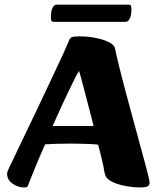

<svg xmlns="http://www.w3.org/2000/svg" viewBox="-20 -812 693 845"><path d="M86.1 13Q59 13 35.2 -3.8Q11.3 -20.6 11.3 -47.2Q11.3 -52.3 13 -56.9Q14.6 -61.5 19.4 -72.1Q41.2 -117.8 67.2 -172.1Q93.2 -226.5 120.8 -283.9Q148.4 -341.4 174.4 -396.6Q200.3 -451.7 222.7 -499Q245.2 -546.2 260.7 -580.6Q276.3 -615 282.7 -630.9Q287 -643.2 294.8 -647.6Q302.5 -652 329.4 -652Q367.9 -652 402.7 -644.8Q437.5 -637.7 460.5 -625.8Q483.4 -613.8 486 -599.3Q493.2 -563.9 505.6 -514.5Q517.9 -465.1 532.9 -408.6Q547.8 -352.2 563.7 -294.9Q579.5 -237.6 593.4 -185.5Q607.4 -133.5 618.2 -93.8Q629.1 -54.2 633.8 -33.4Q636.5 -21.9 637.5 -16.7Q638.5 -11.6 638.5 -9.4Q638.5 1.4 631 7.2Q623.5 13 595.1 13Q571.2 13 543 8.6Q514.7 4.2 490.6 -4.6Q466.5 -13.4 453.4 -25.7Q448.4 -30.7 444.8 -37.7Q441.2 -44.7 439.2 -56.7Q437.7 -67.7 434.8 -81.9Q432 -96.1 428 -112Q424.1 -127.8 420 -144.2Q415.9 -160.6 411.9 -175.5Q398.2 -177.2 375.5 -178.1Q352.9 -179 329.4 -179.5Q306 -180 288.6 -180Q253.3 -180 223.2 -178.9Q193 -177.8 178.8 -176.8Q176.3 -172 169.7 -156.8Q163.2 -141.7 154.2 -121Q145.3 -100.3 136.1 -77.7Q126.9 -55 118.3 -33.7Q109.7 -12.3 103.6 3.2Q102.4 7.5 99.6 10.2Q96.9 13 86.1 13ZM211.9 -257.5H391.9Q387.7 -274.8 381.1 -300.4Q374.5 -325.9 366.6 -355.8Q358.8 -385.6 351.3 -414.1Q343.8 -442.5 337.7 -465.6Q331.6 -488.7 328.1 -500.2Q320.2 -488 309.1 -465.9Q298 -443.8 284.8 -416.3Q271.6 -388.7 257.7 -359.2Q243.9 -329.8 232.1 -303.3Q220.4 -276.8 211.9 -257.5ZM215.8 -715.9Q209.6 -715.9 206.8 -719.7Q204 -723.4 204 -737.7Q204 -761.6 210.9 -776.6Q217.8 -791.6 229.3 -791.6H546.5Q553.5 -791.6 555.9 -787.8Q558.3 -784 558.3 -769.7Q558.3 -745.7 551.4 -730.8Q544.5 -715.9 533 -715.9Z"/></svg>

Font: Briem Hand Thin
Style: Regular
Weight: 100
Designer: Gunnlaugur SE Briem, Eben Sorkin
Foundry: Sorkin Type Co.
Version: Version 1.003